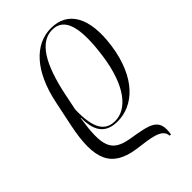

<svg xmlns="http://www.w3.org/2000/svg" viewBox="-238 -625 943 943"><g transform="rotate(-45 234.0 -153.0)"><path d="M352 240H361C378 140 323 133 203 113C94 94 78 42 104 -130H106C105 -22 153 10 222 10C330 10 434 -79 462 -274C487 -453 428 -546 313 -546C201 -546 110 -450 73 -271L45 -137C4 62 41 149 190 171C266 182 350 185 352 240ZM214 0C150 0 111 -42 115 -179L132 -262C169 -443 227 -536 312 -536C396 -536 421 -448 396 -268C370 -85 295 0 214 0Z"/></g></svg>

Font: Noto Serif Display SemiCondensed Light
Style: Italic
Weight: 300
Width: 4
Italic angle: -12°
Designer: Monotype Design Team
Foundry: Monotype Imaging Inc.
Version: Version 2.009